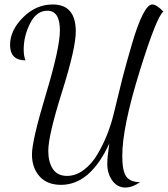

<svg xmlns="http://www.w3.org/2000/svg" viewBox="-20 -740 751 859"><path d="M25 -539Q25 -604 83 -662Q141 -720 216 -720Q319 -720 319 -599Q319 -524 257.5 -329Q196 -134 196 -65Q196 -15 216.5 16Q237 47 280 47Q319 47 354.5 20.5Q390 -6 415.5 -49Q441 -92 458.5 -136Q476 -180 487 -224L528 -391Q544 -453 570 -542Q596 -631 619 -675.5Q642 -720 661 -720Q681 -720 711 -688Q681 -667 604 -418.5Q527 -170 527 -42Q527 25 545 50Q563 75 607 75Q572 99 541 99Q505 99 482.5 68Q460 37 460 -7Q460 -38 469 -98Q384 87 253 87Q191 87 157 49Q123 11 123 -49Q123 -111 185.5 -318.5Q248 -526 248 -604Q248 -692 192 -692Q143 -692 114.5 -635Q86 -578 86 -519Q86 -489 94 -470Q25 -470 25 -539Z"/></svg>

Font: DancingScriptRegular
Style: Regular
Weight: 400
Designer: Pablo Impallari
Foundry: Pablo Impallari. www.impallari.com
Version: Version 1.002